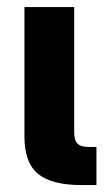

<svg xmlns="http://www.w3.org/2000/svg" viewBox="-20 -536 313 556"><path d="M217.8 0Q129.4 0 90.1 -32.5Q50.8 -64.9 50.8 -139.6V-515.6H194.8V-153.3Q194.8 -129.4 204.6 -119.9Q214.4 -110.4 238.3 -110.4H259.3V0Z"/></svg>

Font: Inter Display
Style: Bold
Weight: 700
Designer: Rasmus Andersson
Foundry: rsms
Version: Version 4.001;git-9221beed3